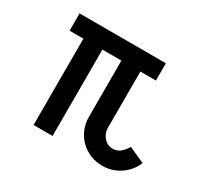

<svg xmlns="http://www.w3.org/2000/svg" viewBox="-127 -779 1023 963"><g transform="rotate(30 384.5 -297.5)"><path d="M729 -108Q709 -58 663 -26.5Q617 5 560 5Q522 5 489.5 -8.5Q457 -22 432.5 -46Q408 -70 394 -103Q380 -136 380 -175V-500H270V0H160V-500H80V-600H580V-500H490V-175Q490 -157 496.5 -142Q503 -127 513 -116.5Q523 -106 535.5 -100.5Q548 -95 560 -95Q587 -95 604.5 -109Q622 -123 638 -149Z"/></g></svg>

Font: Gauge Heavy
Style: Heavy
Weight: 900
Designer: Daniel Pimley
Foundry: Daniel Pimley
Version: Version 2.0